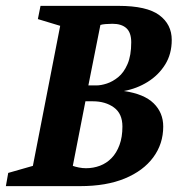

<svg xmlns="http://www.w3.org/2000/svg" viewBox="-36 -634 608 654"><path d="M-16 0 -8 -45 76 -69 169 -546 93 -569 102 -614H368Q464 -614 506.5 -582.5Q549 -551 549 -498Q549 -450 526.5 -414Q504 -378 467 -355Q430 -332 386 -324Q455 -314 487.5 -282Q520 -250 520 -203Q520 -144 486 -98Q452 -52 389 -26Q326 0 237 0ZM257 -61Q282 -61 304.5 -69.5Q327 -78 344 -95.5Q361 -113 371 -140Q381 -167 381 -203Q381 -247 352 -268Q323 -289 280 -289H255L212 -69Q220 -66 232.5 -63.5Q245 -61 257 -61ZM265 -343H292Q308 -343 328 -349.5Q348 -356 367 -371.5Q386 -387 398.5 -416Q411 -445 411 -490Q411 -523 394.5 -538Q378 -553 347 -553Q335 -553 323.5 -552Q312 -551 306 -549Z"/></svg>

Font: Manuale
Style: Bold Italic
Weight: 700
Italic angle: -11°
Version: Version 1.002